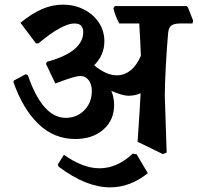

<svg xmlns="http://www.w3.org/2000/svg" viewBox="-20 -609 851 826"><path d="M808 -508H756Q729 -508 717 -499Q705 -490 703 -464Q698 -408 693.5 -327.5Q689 -247 689 -195L697 47L681 54L572 1Q582 -147 585 -208Q562 -197 531 -197Q506 -198 459 -218Q471 -189 471 -158Q471 -92 424.5 -51.5Q378 -11 304 -11Q213 -11 146 -75Q79 -139 38 -255L39 -262L91 -290L100 -285Q163 -102 263 -102Q311 -102 343 -135Q375 -168 375 -217Q375 -246 361.5 -264Q348 -282 327 -282Q313 -282 289.5 -275Q266 -268 218 -250L178 -334L182 -343Q264 -366 301 -398Q338 -430 338 -470Q338 -489 329 -498.5Q320 -508 300 -508Q248 -508 146 -423L135 -422L68 -511Q117 -551 161 -570Q205 -589 251 -589Q299 -589 339.5 -569Q380 -549 404.5 -513Q429 -477 429 -431Q429 -372 385 -328Q437 -285 483 -285Q515 -285 541.5 -306Q568 -327 586 -369Q584 -432 579 -508H493Q475 -542 468 -573L474 -583H783L789 -576L811 -520ZM255 57Q337 115 408 115Q484 115 551 52L568 55L616 136Q540 197 454 197Q403 197 348.5 175.5Q294 154 232 108L229 98Z"/></svg>

Font: Sahitya
Style: Bold
Weight: 700
Designer: Juan Pablo del Peral
Foundry: Juan Pablo del Peral (http://www.huertatipografica.com)
Version: Version 1.001;PS 001.000;hotconv 1.0.70;makeotf.lib2.5.58329